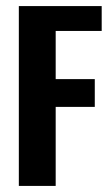

<svg xmlns="http://www.w3.org/2000/svg" viewBox="-20 -611 369 631"><path d="M41.9 0V-591H314.2V-509.3H163V-351H291.5V-259.7H163V0Z"/></svg>

Font: Alumni Sans SC Thin
Style: Regular
Weight: 100
Designer: Robert E. Leuschke
Foundry: Robert E. Leuschke
Version: Version 1.018